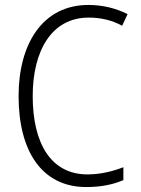

<svg xmlns="http://www.w3.org/2000/svg" viewBox="-20 -745 570 775"><path d="M328 10C388 10 436 0 478 -18V-70C436 -54 387 -41 333 -41C186 -41 112 -166 112 -357C112 -538 187 -674 338 -674C382 -674 430 -665 473 -641L495 -688C447 -712 394 -725 337 -725C152 -725 55 -568 55 -357C55 -135 149 10 328 10Z"/></svg>

Font: Noto Sans Mono Condensed Light
Style: Regular
Weight: 300
Width: 3
Designer: Monotype Design Team
Foundry: Monotype Imaging Inc.
Version: Version 2.014